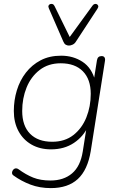

<svg xmlns="http://www.w3.org/2000/svg" viewBox="-20 -778 610 986"><path d="M241 188Q184 188 136.5 170Q89 152 49 123Q43 119 42 113Q41 107 43.5 101Q46 95 50.5 91Q55 87 61.5 86.5Q68 86 75 91Q113 119 150.5 134Q188 149 239 149Q307 149 350 112.5Q393 76 405 0L426 -133L434 -132Q409 -77 359.5 -44Q310 -11 242 -11Q185 -11 142 -35.5Q99 -60 75 -104.5Q51 -149 51 -208Q51 -263 66.5 -314Q82 -365 113 -405Q144 -445 189 -468.5Q234 -492 294 -492Q356 -492 404 -460.5Q452 -429 469 -362H461L478 -469Q480 -480 486 -485Q492 -490 502 -490Q512 -490 516.5 -483.5Q521 -477 519 -465L446 -2Q430 95 379.5 141.5Q329 188 241 188ZM248 -50Q313 -50 357 -84.5Q401 -119 423.5 -175Q446 -231 446 -296Q446 -371 405.5 -412Q365 -453 292 -453Q228 -453 183.5 -418.5Q139 -384 116.5 -328.5Q94 -273 94 -208Q94 -132 134.5 -91Q175 -50 248 -50ZM334 -544Q325 -544 317.5 -548.5Q310 -553 305 -565L231 -735Q227 -744 229.5 -749.5Q232 -755 238 -757Q244 -759 250 -757Q256 -755 260 -747L338 -588L455 -749Q460 -756 466.5 -757.5Q473 -759 478 -756Q483 -753 484.5 -747.5Q486 -742 481 -734L371 -566Q364 -554 353.5 -549Q343 -544 334 -544Z"/></svg>

Font: Nunito ExtraLight
Style: Italic
Weight: 200
Italic angle: -9°
Designer: Vernon Adams
Foundry: Vernon Adams
Version: Version 3.602